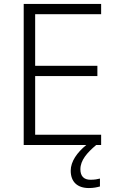

<svg xmlns="http://www.w3.org/2000/svg" viewBox="-20 -734 593 972"><path d="M387 123C387 77 421 39 467 0H492V-52H158V-349H473V-401H158V-662H492V-714H100V0H417C370 38 338 84 338 130C338 187 372 218 430 218C454 218 471 214 486 210V170C475 173 459 176 438 176C405 176 387 158 387 123Z"/></svg>

Font: Noto Sans Ethiopic Light
Style: Regular
Weight: 300
Designer: Monotype Design Team
Foundry: Monotype Imaging Inc.
Version: Version 2.102